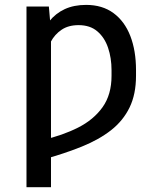

<svg xmlns="http://www.w3.org/2000/svg" viewBox="-20 -573 674 796"><path d="M191.4 -444.3V203.1H89.8V-545.9H182.6ZM166.5 -331.5 118.7 -293.5Q124.5 -354.5 140.6 -402.3Q156.7 -450.2 183.6 -483.9Q210.4 -517.6 248.5 -535.2Q286.6 -552.7 336.9 -552.7Q404.3 -552.7 450.4 -518.8Q496.6 -484.9 520.3 -423.8Q543.9 -362.8 543.9 -282.2V-258.8Q543.9 -182.6 517.3 -127.7Q490.7 -72.8 440.7 -33.4Q390.6 5.9 319.3 34.7Q248 63.5 158.7 88.4L157.7 7.3Q239.7 -11.7 304 -44.2Q368.2 -76.7 405.3 -128.7Q442.4 -180.7 442.4 -258.8V-282.2Q442.4 -332.5 428 -375Q413.6 -417.5 383.5 -443.1Q353.5 -468.8 305.7 -468.8Q263.7 -468.8 235.4 -449.7Q207 -430.7 190.4 -399.4Q173.8 -368.2 166.5 -331.5Z"/></svg>

Font: Inter Variable LoSnoCo
Style: Regular
Weight: 400
Designer: Rasmus Andersson
Foundry: rsms
Version: Version 4.000;git-a52131595; featfreeze: case,dlig,ss01,ss02